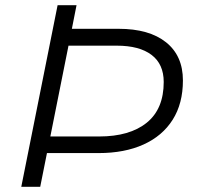

<svg xmlns="http://www.w3.org/2000/svg" viewBox="-20 -720 758 740"><path d="M62 0 202 -700H275L257 -609H437Q555 -609 620 -557Q685 -505 685 -410Q685 -321 645.5 -258.5Q606 -196 533 -163Q460 -130 360 -130H161L135 0ZM174 -194H362Q480 -194 545.5 -247Q611 -300 611 -404Q611 -473 564 -508.5Q517 -544 430 -544H244Z"/></svg>

Font: Montserrat
Style: Italic
Weight: 400
Italic angle: -11.3°
Designer: Julieta Ulanovsky
Foundry: Julieta Ulanovsky
Version: Version 9.000; ttfautohint (v1.8.4.7-5d5b)